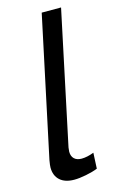

<svg xmlns="http://www.w3.org/2000/svg" viewBox="-115 -778 510 833"><g transform="rotate(-15 140.0 -361.5)"><path d="M24.9 -70.8Q24.9 -80.6 28.8 -103L162.1 -730H249L123 -134.8Q121.1 -121.1 121.1 -116.2Q121.1 -95.7 132.8 -84.5Q144.5 -73.2 166 -73.2Q190.4 -73.2 221.2 -85L217.8 -14.2Q195.8 -5.4 165 0.7Q134.3 6.8 111.8 6.8Q70.3 6.8 47.6 -13.7Q24.9 -34.2 24.9 -70.8Z"/></g></svg>

Font: Rawline Medium
Style: Italic
Weight: 500
Italic angle: -12°
Designer: Matt McInerney, Pablo Impallari, Rodrigo Fuenzalida
Foundry: Matt McInerney, Pablo Impallari, Rodrigo Fuenzalida
Version: Version 4.020;PS 004.020;hotconv 1.0.88;makeotf.lib2.5.64775